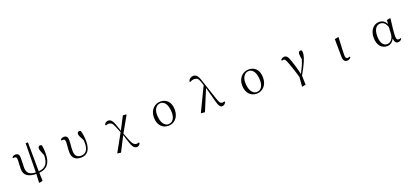

<svg xmlns="http://www.w3.org/2000/svg" viewBox="71 -2339 8858 4089"><g transform="rotate(-20 4500.0 -294.5)"><path d="M499 216 573 198 566 13C744 0 836 -109 834 -331C834 -397 829 -459 819 -514C810 -525 796 -530 780 -530C756 -530 732 -512 732 -476C732 -449 742 -415 790 -305V-303C791 -117 718 -31 565 -20L559 -678H507L499 -19C359 -23 298 -82 298 -199C298 -277 304 -345 304 -420C304 -489 278 -526 220 -526C181 -526 154 -509 141 -487L148 -470C157 -472 167 -474 178 -474C217 -474 230 -456 230 -399C230 -338 222 -266 222 -196C222 -50 321 12 498 15L488 208Z M1517 15C1650 15 1734 -74 1734 -280C1734 -369 1721 -451 1702 -517C1694 -526 1682 -531 1667 -531C1641 -531 1621 -510 1621 -481C1621 -450 1638 -411 1690 -318C1693 -292 1694 -269 1694 -246C1694 -92 1628 -23 1531 -23C1433 -23 1390 -80 1390 -188C1390 -275 1403 -342 1403 -420C1403 -487 1379 -527 1317 -527C1281 -527 1254 -513 1237 -488L1245 -470C1253 -473 1263 -473 1274 -473C1315 -473 1328 -455 1328 -398C1328 -341 1314 -267 1314 -184C1314 -45 1393 15 1517 15Z M2706 210C2748 210 2772 187 2788 149L2778 131C2763 139 2745 142 2725 142C2678 142 2639 109 2600 11L2534 -157L2734 -512L2727 -522L2656 -528L2504 -235L2449 -395C2417 -488 2376 -529 2321 -529C2281 -529 2250 -506 2232 -470L2243 -448C2259 -456 2278 -463 2306 -463C2361 -463 2392 -440 2429 -348L2488 -206L2269 188L2275 197L2347 206L2519 -129L2578 53C2611 163 2651 210 2706 210Z M3496 15C3615 15 3737 -75 3737 -263C3737 -439 3640 -531 3505 -531C3385 -531 3261 -438 3261 -258C3261 -70 3373 15 3496 15ZM3506 -18C3422 -18 3343 -105 3343 -295C3343 -415 3406 -498 3496 -498C3595 -498 3657 -391 3657 -221C3657 -106 3604 -18 3506 -18Z M4715 15C4749 15 4784 -12 4798 -49L4790 -67C4773 -60 4753 -57 4740 -57C4702 -57 4679 -81 4648 -175L4485 -664C4453 -764 4411 -805 4348 -805C4297 -805 4258 -775 4235 -726L4247 -703C4274 -720 4305 -733 4344 -733C4402 -733 4437 -711 4463 -632L4493 -544L4234 -6L4239 1L4322 8L4520 -469L4608 -141C4641 -11 4676 15 4715 15Z M5496 15C5615 15 5737 -75 5737 -263C5737 -439 5640 -531 5505 -531C5385 -531 5261 -438 5261 -258C5261 -70 5373 15 5496 15ZM5506 -18C5422 -18 5343 -105 5343 -295C5343 -415 5406 -498 5496 -498C5595 -498 5657 -391 5657 -221C5657 -106 5604 -18 5506 -18Z M6451 201 6460 207 6536 190 6531 -17C6623 -175 6717 -361 6717 -470C6717 -488 6716 -501 6713 -516C6704 -526 6696 -531 6679 -531C6649 -531 6631 -509 6631 -462C6631 -436 6634 -412 6646 -347C6615 -243 6577 -165 6521 -57C6490 -193 6456 -299 6430 -377C6390 -501 6358 -525 6311 -525C6276 -525 6249 -509 6229 -482L6237 -463C6247 -467 6258 -469 6269 -469C6306 -469 6319 -454 6355 -357C6386 -270 6429 -156 6469 -5Z M7548 14C7588 14 7619 -11 7632 -35L7623 -52C7610 -45 7597 -39 7577 -39C7545 -39 7525 -54 7525 -118C7525 -196 7530 -283 7542 -519L7533 -525L7453 -508L7457 -112C7457 -20 7492 14 7548 14Z M8451 14C8513 14 8578 -18 8614 -100C8624 -16 8651 15 8702 15C8739 15 8769 -7 8785 -35L8774 -52C8760 -44 8749 -39 8731 -39C8698 -39 8680 -60 8680 -127C8680 -204 8699 -380 8718 -518L8708 -526L8635 -511L8626 -421C8592 -497 8534 -531 8462 -531C8350 -531 8240 -437 8240 -251C8240 -82 8330 14 8451 14ZM8622 -353 8615 -213C8607 -82 8532 -27 8469 -27C8379 -27 8323 -107 8323 -258C8323 -425 8394 -490 8474 -490C8535 -490 8593 -454 8622 -353Z"/></g></svg>

Font: Harano Aji Mincho
Style: Regular
Weight: 400
Foundry: Masamichi Hosoda
Version: HaranoAjiMincho-Regular version 20230610;ttx 4.39.4